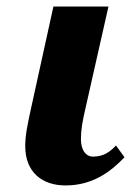

<svg xmlns="http://www.w3.org/2000/svg" viewBox="-20 -556 418 586"><path d="M180 10C261 10 316 -30 360 -76L334 -112C315 -92 296 -78 264 -78C240 -78 227 -101 227 -131C227 -158 231 -183 241 -226L311 -536H143L74 -222C64 -176 57 -143 57 -110C57 -31 108 10 180 10Z"/></svg>

Font: Noto Serif SemiCondensed Extra
Style: Italic
Weight: 800
Width: 4
Italic angle: -12°
Designer: Monotype Design Team
Foundry: Monotype Imaging Inc.
Version: Version 1.901